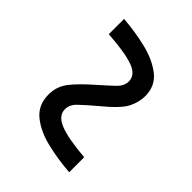

<svg xmlns="http://www.w3.org/2000/svg" viewBox="-28 -597 480 480"><g transform="rotate(-45 212.5 -357.0)"><path d="M30 -270Q33 -312 42.5 -352Q52 -392 73 -418Q94 -444 131 -444Q160 -444 182 -426.5Q204 -409 231 -378Q253 -353 266.5 -339Q280 -325 296 -325Q319 -325 329.5 -354Q340 -383 344 -444H398Q395 -403 385.5 -363Q376 -323 355.5 -296.5Q335 -270 299 -270Q277 -270 255.5 -281Q234 -292 199 -335Q177 -361 163.5 -375Q150 -389 134 -389Q111 -389 99.5 -360Q88 -331 83 -270Z"/></g></svg>

Font: Noto Serif Tamil ExtraCondensed
Style: Regular
Weight: 400
Width: 2
Designer: Indian Type Foundry, Tom Grace, and the Monotype Design Team
Foundry: Monotype Imaging Inc.
Version: Version 2.004